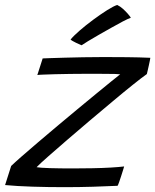

<svg xmlns="http://www.w3.org/2000/svg" viewBox="-52 -752 626 774"><path d="M422 -3Q379.5 -1 322.5 0.8Q265.5 2.5 207 2.5Q141.5 2.5 78.5 0.5Q15.5 -1.5 -31.5 -6L-7 -83Q7.5 -97 35.8 -121.8Q64 -146.5 101 -178Q138 -209.5 179 -244Q220 -278.5 260.5 -312Q301 -345.5 336.2 -374.5Q371.5 -403.5 396.8 -424Q422 -444.5 432.5 -452.5Q426.5 -453.5 412.5 -453.8Q398.5 -454 379.5 -454.2Q360.5 -454.5 338.8 -454.5Q317 -454.5 295.5 -454.5Q264 -454.5 230.8 -454Q197.5 -453.5 169.2 -452.8Q141 -452 121.8 -451.2Q102.5 -450.5 98.5 -449.5L120 -516.5Q130.5 -517 153.8 -517.8Q177 -518.5 210 -519.5Q243 -520.5 283 -521.2Q323 -522 367 -522Q411 -522 459.5 -521.5Q508 -521 554 -519Q554 -517 552.2 -508.2Q550.5 -499.5 548 -488.2Q545.5 -477 543.2 -467.2Q541 -457.5 540 -453.5Q520 -439.5 483.5 -410.2Q447 -381 402 -343.2Q357 -305.5 309.5 -265.5Q262 -225.5 218.8 -188Q175.5 -150.5 142.8 -121.8Q110 -93 95.5 -78Q108.5 -75.5 149.2 -74.2Q190 -73 240 -73Q279.5 -73 320 -73.8Q360.5 -74.5 394.2 -76.5Q428 -78.5 448.5 -81Q447 -76.5 443.8 -65.5Q440.5 -54.5 436.2 -41.5Q432 -28.5 428.2 -17.8Q424.5 -7 422 -3ZM420.5 -732Q433 -726 443.8 -716.2Q454.5 -706.5 463 -696.8Q471.5 -687 475.5 -680.5Q464 -676.5 443 -665.5Q422 -654.5 396.5 -640Q371 -625.5 346.2 -611.5Q321.5 -597.5 302.8 -586Q284 -574.5 277 -569.5Q274 -571 267.8 -573.5Q261.5 -576 254.5 -579.5Q247.5 -583 241.2 -586.5Q235 -590 232.5 -592.5Q244 -607 268.8 -628.5Q293.5 -650 323.2 -672Q353 -694 379.5 -710.8Q406 -727.5 420.5 -732Z"/></svg>

Font: Grandstander Thin Light
Style: Italic
Weight: 300
Italic angle: -15°
Version: Version 1.200